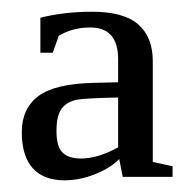

<svg xmlns="http://www.w3.org/2000/svg" viewBox="-20 -685 316 327"><path d="M137.2 -665Q190.9 -665 215.6 -643.3Q240.2 -621.6 240.2 -581.1V-409.2L273.9 -401.9V-383.8H189L183.1 -414.1Q167.5 -398.4 141.6 -388.2Q115.7 -377.9 89.8 -377.9Q54.2 -377.9 35.6 -398.7Q17.1 -419.4 17.1 -460Q17.1 -500 45.2 -521.2Q73.2 -542.5 140.1 -543.9L181.2 -544.9V-584Q181.2 -638.2 133.8 -638.2Q103.5 -638.2 80.1 -624L69.8 -595.2H48.8V-654.8Q88.9 -665 137.2 -665ZM181.2 -519Q122.1 -517.6 110.6 -515.1Q99.1 -512.7 91.6 -506.8Q84 -501 80.1 -490.5Q76.2 -480 76.2 -461.9Q76.2 -435.5 86.4 -425.3Q96.7 -415 118.2 -415Q146.5 -415 181.2 -434.1Z"/></svg>

Font: Liberation Serif
Style: Regular
Weight: 400
Designer: Steve Matteson
Foundry: Ascender Corporation
Version: Version 2.1.5